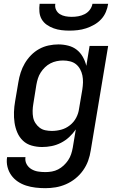

<svg xmlns="http://www.w3.org/2000/svg" viewBox="-20 -760 640 1003"><path d="M217 223Q191 223 165.5 220Q140 217 116.5 209.5Q93 202 73 188.5Q53 175 39 155.5Q25 136 19 111.5Q13 87 17 61H113Q110 81 119 97.5Q128 114 144 123.5Q160 133 178.5 136Q197 139 217 139Q234 139 251 136Q268 133 283.5 125Q299 117 312.5 104.5Q326 92 336 77Q346 62 351.5 45.5Q357 29 360 12L376 -84Q361 -62 341.5 -44Q322 -26 298.5 -14Q275 -2 250 3Q225 8 200 8Q172 8 145.5 0.5Q119 -7 100 -25Q81 -43 70.5 -67.5Q60 -92 56 -119Q52 -146 53 -174.5Q54 -203 59 -231L76 -331Q80 -356 88 -381Q96 -406 109.5 -429Q123 -452 142 -471.5Q161 -491 184.5 -504Q208 -517 234 -522.5Q260 -528 285 -528Q311 -528 336.5 -521.5Q362 -515 381 -500Q400 -485 412.5 -463Q425 -441 431 -416L448 -520H545L454 26Q450 53 440.5 79.5Q431 106 414 130Q397 154 374 172.5Q351 191 324.5 202.5Q298 214 271 218.5Q244 223 217 223ZM251 -76Q275 -76 299.5 -82.5Q324 -89 345 -105.5Q366 -122 378 -145Q390 -168 393 -192L410 -292Q413 -311 413.5 -329.5Q414 -348 410.5 -365.5Q407 -383 398.5 -398.5Q390 -414 377 -424.5Q364 -435 346 -439.5Q328 -444 309 -444Q293 -444 276 -440.5Q259 -437 243.5 -429Q228 -421 215 -408.5Q202 -396 192.5 -381Q183 -366 178 -350Q173 -334 170 -317L154 -217Q151 -200 150.5 -182Q150 -164 153 -147.5Q156 -131 165 -117Q174 -103 187 -93Q200 -83 217 -79.5Q234 -76 251 -76ZM343 -600Q322 -600 301 -602.5Q280 -605 260.5 -612Q241 -619 224.5 -630.5Q208 -642 198 -659Q188 -676 186 -697.5Q184 -719 187 -740H269Q266 -723 273 -708.5Q280 -694 293 -686Q306 -678 322 -675Q338 -672 355 -672Q372 -672 389 -675Q406 -678 422 -686Q438 -694 449 -708.5Q460 -723 463 -740H545Q542 -719 533 -697.5Q524 -676 508 -659Q492 -642 471.5 -630.5Q451 -619 429.5 -612Q408 -605 386 -602.5Q364 -600 343 -600Z"/></svg>

Font: Iosevka Custom Medium
Style: Italic
Weight: 500
Italic angle: -9°
Designer: Belleve Invis
Foundry: Belleve Invis
Version: Version 27.0.1